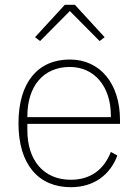

<svg xmlns="http://www.w3.org/2000/svg" viewBox="-20 -768 577 800"><path d="M250 -748 126 -613 147 -597 271 -722 395 -597 416 -613 292 -748ZM275 12C372 12 439 -40 469 -120L442 -135C412 -59 355 -19 275 -19C161 -19 94 -101 94 -225V-252H480V-268C480 -421 396 -520 271 -520C138 -520 57 -425 57 -254C57 -82 141 12 275 12ZM271 -489C373 -489 442 -408 442 -286V-280H94V-284C94 -408 160 -489 271 -489Z"/></svg>

Font: IBM Plex Thai Looped ExtraLight
Style: Regular
Weight: 200
Designer: Mike Abbink, Paul van der Laan, Pieter van Rosmalen, Ben Mitchell, Mark Frömberg
Foundry: Bold Monday
Version: Version 1.0